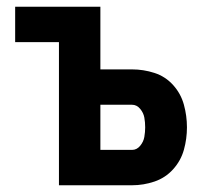

<svg xmlns="http://www.w3.org/2000/svg" viewBox="-20 -550 616 570"><path d="M155 0H372Q406 0 438.5 -11Q471 -22 494 -47.5Q517 -73 526 -105.5Q535 -138 535 -172Q535 -206 526 -239Q517 -272 494 -297.5Q471 -323 438.5 -333.5Q406 -344 372 -344H278V-530H25V-425H155ZM372 -105H278V-239H372Q386 -239 396 -227Q406 -215 408.5 -201Q411 -187 411 -172Q411 -158 408.5 -143.5Q406 -129 396 -117Q386 -105 372 -105Z"/></svg>

Font: Iosevka Sparkle
Style: Bold
Weight: 700
Designer: Belleve Invis
Foundry: Belleve Invis
Version: Version 4.5.0; ttfautohint (v1.8.3)